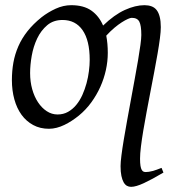

<svg xmlns="http://www.w3.org/2000/svg" viewBox="-20 -477 690 741"><path d="M326.2 -246.1Q326.2 -320.8 298.8 -360.4Q271.5 -399.9 221.2 -399.9Q186 -399.9 162.1 -379.6Q138.2 -359.4 123.5 -328.6Q108.9 -297.9 102.5 -262Q96.2 -226.1 96.2 -194.8Q96.2 -162.1 104.2 -133.1Q112.3 -104 126.7 -82.3Q141.1 -60.5 160.4 -47.9Q179.7 -35.2 202.1 -35.2Q224.6 -35.2 242.4 -45.2Q260.3 -55.2 274.2 -72Q288.1 -88.9 297.9 -110.6Q307.6 -132.3 314 -155.8Q320.3 -179.2 323.2 -202.6Q326.2 -226.1 326.2 -246.1ZM610.8 189Q566.4 215.3 535.4 229.7Q504.4 244.1 485.8 244.1Q477.1 244.1 469.7 240Q462.4 235.8 457 226.3Q451.7 216.8 448.5 201.7Q445.3 186.5 445.3 164.1Q445.3 149.4 448.7 122.6Q452.1 95.7 457.8 61.5Q463.4 27.3 470.7 -12.5Q478 -52.2 485.4 -92.8Q492.7 -133.3 500 -172.4Q507.3 -211.4 512.9 -244.9Q518.6 -278.3 522 -303.7Q525.4 -329.1 525.4 -341.8Q525.4 -378.9 517.6 -393.6Q509.8 -408.2 488.3 -408.2Q483.4 -408.2 473.4 -403.8Q463.4 -399.4 450 -390.9Q436.5 -382.3 421.1 -369.4Q405.8 -356.4 390.1 -339.4Q396 -308.6 396 -272.9Q396 -240.2 388.7 -206.8Q381.3 -173.3 367.2 -141.8Q353 -110.4 332.3 -81.8Q311.5 -53.2 284.2 -30.8Q271.5 -20.5 257.3 -11.2Q243.2 -2 228.5 5.1Q213.9 12.2 198.7 16.1Q183.6 20 168.9 20Q134.8 20 108.2 5.6Q81.5 -8.8 63.2 -33.9Q44.9 -59.1 35.4 -93.5Q25.9 -127.9 25.9 -168Q25.9 -203.1 31.7 -235.6Q37.6 -268.1 50.8 -298.3Q64 -328.6 85.9 -356.4Q107.9 -384.3 140.1 -410.2Q165 -429.7 194.8 -443.4Q224.6 -457 254.9 -457Q303.2 -457 332.8 -436Q362.3 -415 377.9 -378.4Q420.9 -419.9 461.7 -438.5Q502.4 -457 537.6 -457Q552.7 -457 564.7 -452.6Q576.7 -448.2 584.5 -438.2Q592.3 -428.2 596.4 -411.9Q600.6 -395.5 600.6 -372.1Q600.6 -355.5 597.2 -329.1Q593.8 -302.7 588.1 -269.8Q582.5 -236.8 575.2 -199Q567.9 -161.1 560.5 -122.3Q553.2 -83.5 545.9 -45.4Q538.6 -7.3 533 26.9Q527.3 61 523.9 88.9Q520.5 116.7 520.5 135.3Q520.5 152.8 522.2 163.1Q523.9 173.3 527.1 178.7Q530.3 184.1 534.2 185.5Q538.1 187 542.5 187Q553.7 187 568.4 183.1Q583 179.2 603.5 170.9L610.8 189Z"/></svg>

Font: Gentium
Style: Italic
Weight: 400
Italic angle: -7°
Designer: J. Victor Gaultney
Version: Version 1.02; 2005; OFL release